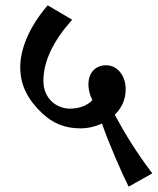

<svg xmlns="http://www.w3.org/2000/svg" viewBox="-20 -659 592 721"><path d="M282 -177C311 -177 339 -184 363 -195C387 -124 438 -8 463 42L552 -8C494 -84 449 -157 411 -228C437 -253 452 -286 452 -324C452 -375 421 -414 378 -414C343 -414 312 -390 312 -342C312 -327 315 -306 327 -283C307 -261 274 -251 243 -251C192 -251 143 -289 143 -355C143 -433 184 -510 251 -585L159 -639C87 -555 56 -472 56 -407C56 -340 83 -286 139 -233C179 -196 223 -177 282 -177Z"/></svg>

Font: Noto Serif Devanagari Medium
Style: Regular
Weight: 500
Designer: Universal Thirst, Indian Type Foundry and the Monotype Design Team
Foundry: Monotype Imaging Inc.
Version: Version 2.004